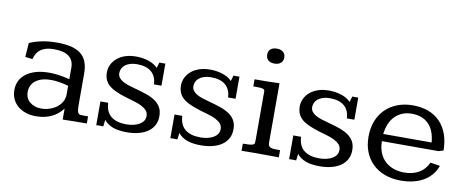

<svg xmlns="http://www.w3.org/2000/svg" viewBox="-59 -893 2804 1155"><g transform="rotate(10 1342.5 -316.0)"><path d="M437.5 -109.4Q437.5 -84 439.2 -70.6Q440.9 -57.1 445.8 -51Q450.7 -44.9 459.7 -44.2Q468.8 -43.5 483.4 -43.5H505.4V0Q466.8 0 429 0.5Q391.1 1 358.4 2V-64.9Q329.1 -27.3 288.8 -8.5Q248.5 10.3 194.8 10.3Q159.7 10.3 131.3 0.2Q103 -9.8 83 -27.3Q63 -44.9 52 -69.3Q41 -93.8 41 -123Q41 -154.3 53.7 -179.9Q66.4 -205.6 90.8 -223.6Q115.2 -241.7 150.1 -251.7Q185.1 -261.7 230 -261.7Q260.7 -261.7 292 -257.1Q323.2 -252.4 355.5 -244.1V-314.5Q355.5 -358.9 325.9 -382.3Q296.4 -405.8 235.4 -405.8Q184.1 -405.8 155 -386Q126 -366.2 116.2 -324.7L71.3 -330.1L77.6 -416Q108.9 -430.2 150.6 -439.2Q192.4 -448.2 244.6 -448.2Q296.4 -448.2 333 -439Q369.6 -429.7 392.8 -410.6Q416 -391.6 426.8 -362.1Q437.5 -332.5 437.5 -292.5ZM248.5 -220.7Q219.2 -220.7 195.8 -214.1Q172.4 -207.5 156 -195.3Q139.6 -183.1 130.9 -165.5Q122.1 -147.9 122.1 -125.5Q122.1 -105.5 129.2 -90.1Q136.2 -74.7 149.2 -64Q162.1 -53.2 180.2 -46.9Q198.2 -40.5 219.7 -41Q243.2 -40.5 267.3 -48.1Q291.5 -55.7 311 -69.6Q330.6 -83.5 343 -104.7Q355.5 -126 355.5 -155.8V-203.6Q326.2 -211.9 299.8 -216.3Q273.4 -220.7 248.5 -220.7Z M908.2 -301.8H862.3Q860.4 -350.6 829.8 -377.2Q799.3 -403.8 741.7 -403.8Q717.3 -403.8 699.2 -397.9Q681.2 -392.1 668.9 -382.3Q656.7 -372.6 650.9 -359.6Q645 -346.7 645 -333Q645 -317.9 653.1 -306.4Q661.1 -294.9 675.8 -286.1Q690.4 -277.3 710.7 -270.5Q731 -263.7 755.4 -257.3Q794.9 -247.1 826.9 -235.8Q858.9 -224.6 881.1 -209.2Q903.3 -193.8 915.5 -172.1Q927.7 -150.4 927.7 -118.7Q927.7 -87.4 915 -63.5Q902.3 -39.6 879.2 -23.2Q856 -6.8 823.2 1.7Q790.5 10.3 750.5 10.3Q699.7 10.3 666 -2Q632.3 -14.2 610.8 -40.5L606 0Q594.7 -0.5 584.5 -0.7Q574.2 -1 563 0V-145H610.4Q613.3 -88.4 647 -62.3Q680.7 -36.1 739.3 -36.1Q764.2 -36.1 784.9 -41.3Q805.7 -46.4 820.3 -55.2Q835 -64 843.3 -76.7Q851.6 -89.4 851.6 -106.9Q851.6 -126 840.1 -139.2Q828.6 -152.3 809.3 -162.4Q790 -172.4 764.4 -179.9Q738.8 -187.5 710.4 -195.8Q675.8 -206.5 649.7 -218Q623.5 -229.5 606 -244.1Q588.4 -258.8 579.6 -278.3Q570.8 -297.9 570.8 -324.2Q570.8 -349.6 581.8 -372.1Q592.8 -394.5 613.3 -411.9Q633.8 -429.2 662.8 -438.7Q691.9 -448.2 728 -448.2Q768.1 -448.2 803.7 -436.8Q839.4 -425.3 861.3 -402.3Q861.3 -402.8 863 -408Q864.7 -413.1 866.7 -419.4Q868.7 -426.8 871.6 -437Q880.4 -436.5 888.2 -436.5Q895 -436.5 900.6 -436.8Q906.2 -437 908.2 -437Z M1360.8 -301.8H1314.9Q1313 -350.6 1282.5 -377.2Q1252 -403.8 1194.3 -403.8Q1169.9 -403.8 1151.9 -397.9Q1133.8 -392.1 1121.6 -382.3Q1109.4 -372.6 1103.5 -359.6Q1097.7 -346.7 1097.7 -333Q1097.7 -317.9 1105.7 -306.4Q1113.8 -294.9 1128.4 -286.1Q1143.1 -277.3 1163.3 -270.5Q1183.6 -263.7 1208 -257.3Q1247.6 -247.1 1279.5 -235.8Q1311.5 -224.6 1333.7 -209.2Q1356 -193.8 1368.2 -172.1Q1380.4 -150.4 1380.4 -118.7Q1380.4 -87.4 1367.7 -63.5Q1355 -39.6 1331.8 -23.2Q1308.6 -6.8 1275.9 1.7Q1243.2 10.3 1203.1 10.3Q1152.3 10.3 1118.7 -2Q1085 -14.2 1063.5 -40.5L1058.6 0Q1047.4 -0.5 1037.1 -0.7Q1026.9 -1 1015.6 0V-145H1063Q1065.9 -88.4 1099.6 -62.3Q1133.3 -36.1 1191.9 -36.1Q1216.8 -36.1 1237.5 -41.3Q1258.3 -46.4 1272.9 -55.2Q1287.6 -64 1295.9 -76.7Q1304.2 -89.4 1304.2 -106.9Q1304.2 -126 1292.7 -139.2Q1281.2 -152.3 1262 -162.4Q1242.7 -172.4 1217 -179.9Q1191.4 -187.5 1163.1 -195.8Q1128.4 -206.5 1102.3 -218Q1076.2 -229.5 1058.6 -244.1Q1041 -258.8 1032.2 -278.3Q1023.4 -297.9 1023.4 -324.2Q1023.4 -349.6 1034.4 -372.1Q1045.4 -394.5 1065.9 -411.9Q1086.4 -429.2 1115.5 -438.7Q1144.5 -448.2 1180.7 -448.2Q1220.7 -448.2 1256.3 -436.8Q1292 -425.3 1314 -402.3Q1314 -402.8 1315.7 -408Q1317.4 -413.1 1319.3 -419.4Q1321.3 -426.8 1324.2 -437Q1333 -436.5 1340.8 -436.5Q1347.7 -436.5 1353.3 -436.8Q1358.9 -437 1360.8 -437Z M1553.7 -642.1Q1578.1 -642.1 1592.3 -630.1Q1606.4 -618.2 1606.4 -597.2Q1606.4 -575.7 1592.5 -563.2Q1578.6 -550.8 1553.7 -550.8Q1529.3 -550.8 1515.6 -563Q1502 -575.2 1502 -597.2Q1502 -618.2 1515.6 -630.1Q1529.3 -642.1 1553.7 -642.1ZM1605 -76.2Q1605 -64.5 1608.9 -57.9Q1612.8 -51.3 1621.6 -48.1Q1630.4 -44.9 1644.3 -44.2Q1658.2 -43.5 1678.2 -43.5V0Q1665.5 0 1644 -0.2Q1622.6 -0.5 1601.1 -0.5Q1579.6 -0.5 1563 -0.7Q1546.4 -1 1543.5 -1Q1515.6 -1 1494.4 -0.5Q1473.1 0 1450.7 0V-43.5Q1477.1 -43.5 1491.7 -44.9Q1506.3 -46.4 1513.4 -49.8Q1520.5 -53.2 1521.7 -59.3Q1522.9 -65.4 1522.9 -75.2V-376Q1522.9 -382.8 1519.3 -386.2Q1515.6 -389.6 1507.3 -391.4Q1499 -393.1 1485.6 -393.3Q1472.2 -393.6 1453.1 -393.6V-437Q1494.6 -437 1531.2 -437.5Q1567.9 -438 1605 -439.5Z M2086.4 -301.8H2040.5Q2038.6 -350.6 2008.1 -377.2Q1977.5 -403.8 1919.9 -403.8Q1895.5 -403.8 1877.4 -397.9Q1859.4 -392.1 1847.2 -382.3Q1835 -372.6 1829.1 -359.6Q1823.2 -346.7 1823.2 -333Q1823.2 -317.9 1831.3 -306.4Q1839.4 -294.9 1854 -286.1Q1868.7 -277.3 1888.9 -270.5Q1909.2 -263.7 1933.6 -257.3Q1973.1 -247.1 2005.1 -235.8Q2037.1 -224.6 2059.3 -209.2Q2081.5 -193.8 2093.8 -172.1Q2106 -150.4 2106 -118.7Q2106 -87.4 2093.3 -63.5Q2080.6 -39.6 2057.4 -23.2Q2034.2 -6.8 2001.5 1.7Q1968.8 10.3 1928.7 10.3Q1877.9 10.3 1844.2 -2Q1810.5 -14.2 1789.1 -40.5L1784.2 0Q1772.9 -0.5 1762.7 -0.7Q1752.4 -1 1741.2 0V-145H1788.6Q1791.5 -88.4 1825.2 -62.3Q1858.9 -36.1 1917.5 -36.1Q1942.4 -36.1 1963.1 -41.3Q1983.9 -46.4 1998.5 -55.2Q2013.2 -64 2021.5 -76.7Q2029.8 -89.4 2029.8 -106.9Q2029.8 -126 2018.3 -139.2Q2006.8 -152.3 1987.5 -162.4Q1968.3 -172.4 1942.6 -179.9Q1917 -187.5 1888.7 -195.8Q1854 -206.5 1827.9 -218Q1801.8 -229.5 1784.2 -244.1Q1766.6 -258.8 1757.8 -278.3Q1749 -297.9 1749 -324.2Q1749 -349.6 1760 -372.1Q1771 -394.5 1791.5 -411.9Q1812 -429.2 1841.1 -438.7Q1870.1 -448.2 1906.2 -448.2Q1946.3 -448.2 1981.9 -436.8Q2017.6 -425.3 2039.6 -402.3Q2039.6 -402.8 2041.3 -408Q2043 -413.1 2044.9 -419.4Q2046.9 -426.8 2049.8 -437Q2058.6 -436.5 2066.4 -436.5Q2073.2 -436.5 2078.9 -436.8Q2084.5 -437 2086.4 -437Z M2617.7 -203.6H2272Q2272.5 -164.6 2284.2 -134.8Q2295.9 -105 2317.4 -84.2Q2338.9 -63.5 2368.9 -52.2Q2398.9 -41 2435.5 -41Q2486.8 -41 2524.4 -62Q2562 -83 2582.5 -127L2641.6 -117.7Q2619.1 -55.7 2562.7 -22.7Q2506.3 10.3 2424.3 10.3Q2369.1 10.3 2325.2 -6.3Q2281.2 -22.9 2250.7 -53.2Q2220.2 -83.5 2204.1 -124.3Q2188 -165 2188 -217.3Q2188 -270 2204.6 -312.3Q2221.2 -354.5 2251.5 -384.8Q2281.7 -415 2324.5 -431.6Q2367.2 -448.2 2419.4 -448.2Q2472.2 -448.2 2514.2 -432.4Q2556.2 -416.5 2585.4 -386.2Q2614.7 -356 2630.6 -312.5Q2646.5 -269 2647 -212.4ZM2567.9 -247.6Q2562 -321.3 2523.9 -359.4Q2485.8 -397.5 2420.4 -397.5Q2389.6 -397.5 2364.3 -387Q2338.9 -376.5 2319.8 -357.7Q2300.8 -338.9 2288.8 -311.5Q2276.9 -284.2 2272.5 -247.6Z"/></g></svg>

Font: Kameron
Style: Regular
Weight: 400
Version: Version 1.000